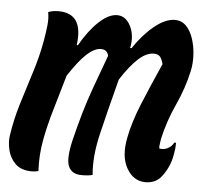

<svg xmlns="http://www.w3.org/2000/svg" viewBox="-49 -594 693 650"><g transform="rotate(5 298.0 -269.0)"><path d="M90 -536Q98 -539 106 -540.5Q114 -542 125 -542Q211 -542 196 -433H200Q229 -484 262 -515Q295 -546 324 -546Q353 -546 369.5 -514Q386 -482 377 -439H382Q413 -486 450.5 -516.5Q488 -547 520 -547Q543 -547 558.5 -531Q574 -515 582.5 -489Q591 -463 592.5 -433.5Q594 -404 588 -378Q575 -319 548.5 -261.5Q522 -204 508 -142Q507 -132 505.5 -124.5Q504 -117 505 -109Q507 -108 510.5 -108Q514 -108 517 -108Q525 -108 536 -114Q547 -120 554 -133H560Q560 -114 556 -94Q552 -68 541 -46Q530 -24 517 -10Q498 9 468 9Q427 9 404 -31.5Q381 -72 394 -136Q404 -189 430.5 -253.5Q457 -318 491 -394Q487 -411 480 -419Q473 -427 459 -427Q433 -427 405.5 -401.5Q378 -376 348 -329Q319 -218 300.5 -140Q282 -62 288 0Q275 4 251 4Q217 4 206 -21.5Q195 -47 210 -111Q222 -160 234.5 -203.5Q247 -247 264.5 -295.5Q282 -344 305 -406Q301 -427 279 -427Q257 -427 231 -403Q205 -379 171 -327Q154 -267 137.5 -212Q121 -157 111 -104.5Q101 -52 104 3Q94 6 82 6Q45 6 25.5 -13.5Q6 -33 0 -59.5Q-6 -86 -3 -107Q5 -162 21.5 -216.5Q38 -271 56 -327Q74 -383 84 -439Q89 -468 91.5 -492Q94 -516 90 -536Z"/></g></svg>

Font: Recursive Mn Csl St SmB
Style: Italic
Weight: 600
Italic angle: -15°
Monospace: yes
Version: Version 1.079;hotconv 1.0.112;makeotfexe 2.5.65598; ttfautoh